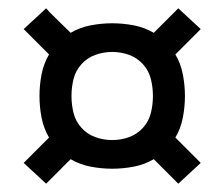

<svg xmlns="http://www.w3.org/2000/svg" viewBox="-20 -571 540 462"><path d="M91 -129 37 -179 98 -240Q85 -262 80 -288Q75 -314 75 -340Q75 -366 80 -392Q85 -418 98 -440L37 -501L91 -551L101 -540L150 -492Q172 -505 198 -510Q224 -515 250 -515Q276 -515 302 -510Q328 -505 350 -492L409 -551L463 -501L402 -440Q415 -418 420 -392Q425 -366 425 -340Q425 -314 420 -288Q415 -262 402 -240L463 -179L409 -129L350 -188Q328 -175 302 -170Q276 -165 250 -165Q224 -165 198 -170Q172 -175 150 -188ZM250 -234Q271 -234 290.5 -241Q310 -248 324 -263.5Q338 -279 343 -299Q348 -319 348 -340Q348 -361 343 -381Q338 -401 324 -416.5Q310 -432 290.5 -439Q271 -446 250 -446Q229 -446 209.5 -439Q190 -432 176 -416.5Q162 -401 157 -381Q152 -361 152 -340Q152 -319 157 -299Q162 -279 176 -263.5Q190 -248 209.5 -241Q229 -234 250 -234Z"/></svg>

Font: Iosevka Curly
Style: Regular
Weight: 400
Monospace: yes
Designer: Belleve Invis
Foundry: Belleve Invis
Version: Version 22.1.2; ttfautohint (v1.8.4)